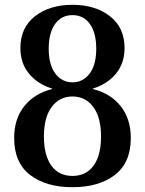

<svg xmlns="http://www.w3.org/2000/svg" viewBox="-20 -770 604 800"><path d="M401 -201Q401 -281 368.5 -324.5Q336 -368 282 -368Q228 -368 195.5 -324.5Q163 -281 163 -201Q163 -123 194 -80Q225 -37 282 -37Q339 -37 370 -80Q401 -123 401 -201ZM197 -399V-401Q136 -420 100.5 -463.5Q65 -507 65 -570Q65 -655 126 -702.5Q187 -750 282 -750Q377 -750 438 -702.5Q499 -655 499 -570Q499 -507 463.5 -463.5Q428 -420 367 -401V-399Q440 -381 482.5 -328Q525 -275 525 -195Q525 -92 458.5 -41Q392 10 282 10Q172 10 105.5 -41Q39 -92 39 -195Q39 -275 81.5 -328Q124 -381 197 -399ZM282 -427Q326 -427 353.5 -463.5Q381 -500 381 -567Q381 -633 354.5 -670Q328 -707 282 -707Q236 -707 209.5 -670Q183 -633 183 -567Q183 -500 210.5 -463.5Q238 -427 282 -427Z"/></svg>

Font: Minipax
Style: Bold
Weight: 500
Designer: Raphaël Ronot, Igor Stepanchenko (Cyrillic)
Foundry: steppetype
Version: Version 1.002